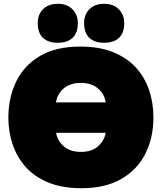

<svg xmlns="http://www.w3.org/2000/svg" viewBox="-20 -974 851 1010"><path d="M409 16Q306.5 16 233.5 -14.2Q160.5 -44.5 114.2 -96.8Q68 -149 46 -215.8Q24 -282.5 24 -355Q24 -459 64.5 -543.8Q105 -628.5 189 -678.8Q273 -729 403 -729Q501.5 -729 574 -700Q646.5 -671 693.8 -619.8Q741 -568.5 764 -501Q787 -433.5 787 -356Q787 -249 744.5 -165Q702 -81 618 -32.5Q534 16 409 16ZM406 -538Q349.5 -538 315.2 -508.8Q281 -479.5 274.5 -435.5H536Q530 -479.5 495.2 -508.8Q460.5 -538 406 -538ZM406 -175Q463 -175 496.2 -205Q529.5 -235 536 -275.5H275Q281.5 -235 314.8 -205Q348 -175 406 -175ZM527.5 -749Q478 -749 450.2 -774.8Q422.5 -800.5 422.5 -853Q422.5 -897.5 450.5 -925.8Q478.5 -954 528.5 -954Q578 -954 605.8 -924.5Q633.5 -895 633.5 -853Q633.5 -800.5 605.8 -774.8Q578 -749 527.5 -749ZM283.5 -749Q234 -749 206.2 -774.8Q178.5 -800.5 178.5 -853Q178.5 -897.5 206.5 -925.8Q234.5 -954 284.5 -954Q334 -954 361.8 -924.5Q389.5 -895 389.5 -853Q389.5 -800.5 361.8 -774.8Q334 -749 283.5 -749Z"/></svg>

Font: Commissioner Black
Style: Regular
Weight: 900
Designer: Kostas Bartsokas
Foundry: Kostas Bartsokas
Version: Version 1.000; ttfautohint (v1.8.3)